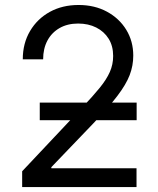

<svg xmlns="http://www.w3.org/2000/svg" viewBox="-20 -758 640 778"><path d="M69.8 0V-64L313.5 -322.8Q356.4 -368.2 384 -402.1Q411.6 -436 425 -466.3Q438.5 -496.6 438.5 -531.2Q438.5 -571.8 420.2 -601.1Q401.9 -630.4 369.9 -646.5Q337.9 -662.6 296.4 -662.6Q253.4 -662.6 221.4 -644.3Q189.5 -626 172.1 -593.5Q154.8 -561 154.8 -517.6H72.3Q72.3 -582.5 101.8 -632.3Q131.3 -682.1 182.1 -710Q232.9 -737.8 298.3 -737.8Q363.3 -737.8 413.3 -710.7Q463.4 -683.6 491.7 -637.2Q520 -590.8 520 -532.7Q520 -491.7 505.4 -453.6Q490.7 -415.5 455.6 -369.4Q420.4 -323.2 358.9 -258.8L188 -80.6V-76.2H533.2V0ZM141.1 -271V-342.3H533.7V-271Z"/></svg>

Font: V-Inter
Style: Regular-375
Weight: 375
Designer: Rasmus Andersson
Foundry: rsms
Version: Version 4.000;git-4146feb